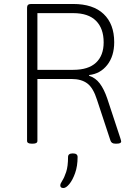

<svg xmlns="http://www.w3.org/2000/svg" viewBox="-20 -720 650 965"><path d="M138 2Q116 2 116 -12V-682Q116 -700 136 -700H348Q448 -700 501 -649.5Q554 -599 554 -508Q554 -438 519 -393.5Q484 -349 428 -343V-339Q460 -329 481.5 -300.5Q503 -272 519 -225L584 -28Q589 -13 589 -9Q589 2 567 2H559Q540 2 535 -14L468 -217Q449 -278 419 -300.5Q389 -323 340 -323H168V-12Q168 2 146 2ZM168 -369H348Q424 -369 462.5 -405Q501 -441 501 -507Q501 -577 462.5 -615.5Q424 -654 348 -654H168ZM299 225Q283 225 283 212Q283 203 293 188Q303 173 312.5 144.5Q322 116 322 69Q322 51 346 51Q370 51 370 69Q370 115 357.5 150Q345 185 328.5 205Q312 225 299 225Z"/></svg>

Font: Asap ExtraLight
Style: Regular
Weight: 200
Designer: Pablo Cosgaya
Foundry: Omnibus-Type
Version: Version 3.001; ttfautohint (v1.8.4.7-5d5b)